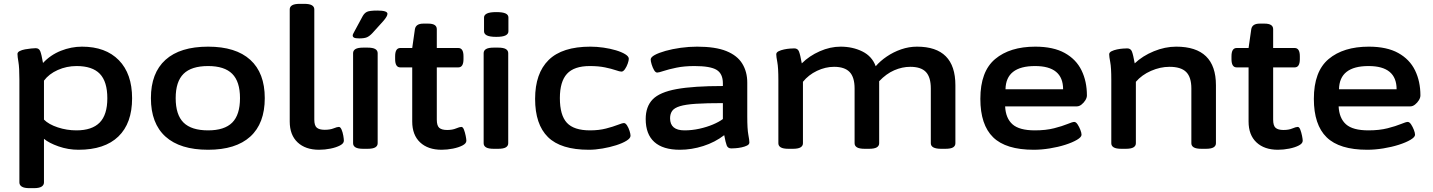

<svg xmlns="http://www.w3.org/2000/svg" viewBox="-20 -773 7464 1000"><path d="M134 207Q106 207 93.5 199Q81 191 81 177V-357Q81 -422 76 -450Q71 -478 71 -492Q71 -501 82.5 -507Q94 -513 110.5 -516Q127 -519 142.5 -520.5Q158 -522 166 -522Q183 -522 189.5 -506.5Q196 -491 204 -445Q243 -487 297 -508.5Q351 -530 407 -530Q530 -530 599 -459.5Q668 -389 668 -261Q668 -131 596.5 -62Q525 7 389 7Q335 7 285 -10.5Q235 -28 209 -50V177Q209 191 196.5 199Q184 207 156 207ZM378 -94Q459 -94 499 -134.5Q539 -175 539 -261Q539 -348 500 -388.5Q461 -429 379 -429Q327 -429 281 -408.5Q235 -388 209 -353V-150Q234 -125 281 -109.5Q328 -94 378 -94Z M1064 7Q918 7 842 -61.5Q766 -130 766 -262Q766 -393 842 -461.5Q918 -530 1064 -530Q1208 -530 1283.5 -461.5Q1359 -393 1359 -262Q1359 -130 1283.5 -61.5Q1208 7 1064 7ZM1064 -94Q1149 -94 1189.5 -134.5Q1230 -175 1230 -262Q1230 -348 1189.5 -388.5Q1149 -429 1064 -429Q977 -429 936 -388.5Q895 -348 895 -262Q895 -175 936 -134.5Q977 -94 1064 -94Z M1642 7Q1571 7 1530 -31.5Q1489 -70 1489 -140V-724Q1489 -738 1501.5 -745.5Q1514 -753 1542 -753H1564Q1592 -753 1604.5 -745.5Q1617 -738 1617 -724V-150Q1617 -119 1630 -108Q1643 -97 1671 -97Q1699 -97 1717.5 -104.5Q1736 -112 1745 -112Q1753 -112 1759 -98Q1765 -84 1768 -66.5Q1771 -49 1771 -40Q1771 -26 1751 -15.5Q1731 -5 1701.5 1Q1672 7 1642 7Z M1872 2Q1844 2 1831.5 -5.5Q1819 -13 1819 -27V-496Q1819 -510 1831.5 -517.5Q1844 -525 1872 -525H1894Q1922 -525 1934.5 -517.5Q1947 -510 1947 -496V-27Q1947 -13 1934.5 -5.5Q1922 2 1894 2ZM1851 -573Q1831 -573 1824 -577Q1817 -581 1817 -588Q1817 -593 1820.5 -599Q1824 -605 1829 -615L1869 -689Q1878 -705 1891.5 -711.5Q1905 -718 1946 -718Q1998 -718 1998 -701Q1998 -688 1976 -663L1920 -601Q1905 -585 1891.5 -579Q1878 -573 1851 -573Z M2280 7Q2209 7 2168 -31.5Q2127 -70 2127 -140V-422H2065Q2038 -422 2038 -465V-480Q2038 -523 2065 -523H2127L2141 -621Q2146 -650 2185 -650H2210Q2255 -650 2255 -621V-523H2367Q2394 -523 2394 -480V-465Q2394 -422 2367 -422H2255V-150Q2255 -118 2268 -107Q2281 -96 2309 -96Q2336 -96 2355 -104Q2374 -112 2383 -112Q2391 -112 2396.5 -97.5Q2402 -83 2405.5 -65.5Q2409 -48 2409 -40Q2409 -26 2389 -15.5Q2369 -5 2339 1Q2309 7 2280 7Z M2552 2Q2524 2 2511.5 -5.5Q2499 -13 2499 -27V-496Q2499 -510 2511.5 -517.5Q2524 -525 2552 -525H2574Q2602 -525 2614.5 -517.5Q2627 -510 2627 -496V-27Q2627 -13 2614.5 -5.5Q2602 2 2574 2ZM2565 -581Q2531 -581 2516 -588.5Q2501 -596 2501 -610V-682Q2501 -695 2516 -702.5Q2531 -710 2565 -710Q2598 -710 2613 -703Q2628 -696 2628 -682V-610Q2628 -596 2613 -588.5Q2598 -581 2565 -581Z M3047 7Q2901 7 2834 -59Q2767 -125 2767 -258Q2767 -391 2837.5 -460.5Q2908 -530 3055 -530Q3088 -530 3123 -525Q3158 -520 3188 -511Q3218 -502 3236.5 -490.5Q3255 -479 3255 -467Q3255 -458 3249.5 -442Q3244 -426 3235 -413Q3226 -400 3217 -400Q3208 -400 3186.5 -407.5Q3165 -415 3131 -422Q3097 -429 3052 -429Q2970 -429 2933 -388.5Q2896 -348 2896 -262Q2896 -173 2932.5 -133.5Q2969 -94 3053 -94Q3099 -94 3136 -103.5Q3173 -113 3197 -122.5Q3221 -132 3230 -132Q3238 -132 3246 -119.5Q3254 -107 3259 -91Q3264 -75 3264 -66Q3264 -53 3243 -40Q3222 -27 3189 -16.5Q3156 -6 3118 0.5Q3080 7 3047 7Z M3521 7Q3433 7 3388 -33.5Q3343 -74 3343 -153Q3343 -218 3379.5 -255.5Q3416 -293 3504 -309Q3592 -325 3745 -325V-339Q3745 -389 3712.5 -409Q3680 -429 3597 -429Q3544 -429 3503 -420.5Q3462 -412 3436.5 -403.5Q3411 -395 3403 -395Q3394 -395 3386.5 -408Q3379 -421 3374 -437.5Q3369 -454 3369 -463Q3369 -475 3390 -486.5Q3411 -498 3446.5 -508Q3482 -518 3525 -524Q3568 -530 3611 -530Q3706 -530 3763 -507Q3820 -484 3846 -441.5Q3872 -399 3872 -343V-166Q3872 -101 3877.5 -72Q3883 -43 3883 -31Q3883 -21 3871 -15Q3859 -9 3842.5 -5.5Q3826 -2 3811 -1Q3796 0 3789 0Q3771 0 3765 -15.5Q3759 -31 3752 -69Q3704 -32 3643 -12.5Q3582 7 3521 7ZM3545 -94Q3584 -94 3622.5 -102.5Q3661 -111 3693 -124.5Q3725 -138 3745 -153V-236Q3659 -236 3605 -232.5Q3551 -229 3521.5 -220Q3492 -211 3481 -195.5Q3470 -180 3470 -157Q3470 -94 3545 -94Z M4087 2Q4059 2 4046.5 -5.5Q4034 -13 4034 -27V-355Q4034 -421 4028.5 -449.5Q4023 -478 4023 -490Q4023 -500 4035 -506Q4047 -512 4063.5 -515.5Q4080 -519 4095 -520Q4110 -521 4117 -521Q4135 -521 4141.5 -504.5Q4148 -488 4156 -443Q4195 -482 4249.5 -506Q4304 -530 4358 -530Q4421 -530 4471.5 -505Q4522 -480 4541 -428Q4564 -455 4598.5 -478.5Q4633 -502 4673.5 -516Q4714 -530 4756 -530Q4956 -530 4956 -329V-27Q4956 -13 4944 -5.5Q4932 2 4903 2H4882Q4828 2 4828 -27V-312Q4828 -371 4802.5 -398Q4777 -425 4721 -425Q4679 -425 4637.5 -407Q4596 -389 4559 -350V-27Q4559 -13 4546.5 -5.5Q4534 2 4506 2H4484Q4456 2 4443.5 -5.5Q4431 -13 4431 -27V-312Q4431 -371 4405 -398Q4379 -425 4324 -425Q4279 -425 4235 -404Q4191 -383 4162 -347V-27Q4162 -13 4149.5 -5.5Q4137 2 4109 2Z M5364 7Q5219 7 5152.5 -58Q5086 -123 5086 -258Q5086 -401 5163 -465.5Q5240 -530 5372 -530Q5466 -530 5525.5 -497Q5585 -464 5613 -406.5Q5641 -349 5641 -276Q5641 -264 5633 -251Q5625 -238 5613 -228.5Q5601 -219 5589 -219H5215Q5218 -157 5253.5 -125.5Q5289 -94 5370 -94Q5427 -94 5470 -105Q5513 -116 5539.5 -127Q5566 -138 5575 -138Q5584 -138 5592.5 -125Q5601 -112 5607 -96.5Q5613 -81 5613 -71Q5613 -59 5589.5 -45Q5566 -31 5528.5 -19Q5491 -7 5447.5 0Q5404 7 5364 7ZM5217 -308H5517Q5517 -429 5371 -429Q5219 -429 5217 -308Z M5821 2Q5793 2 5780.5 -5.5Q5768 -13 5768 -27V-357Q5768 -421 5762.5 -449.5Q5757 -478 5757 -490Q5757 -500 5769 -506Q5781 -512 5797.5 -515.5Q5814 -519 5829 -520Q5844 -521 5851 -521Q5869 -521 5875.5 -504.5Q5882 -488 5890 -443Q5931 -482 5989.5 -506Q6048 -530 6106 -530Q6313 -530 6313 -329V-27Q6313 -13 6300.5 -5.5Q6288 2 6260 2H6238Q6210 2 6197.5 -5.5Q6185 -13 6185 -27V-312Q6185 -371 6158 -398Q6131 -425 6071 -425Q6023 -425 5975 -404Q5927 -383 5896 -347V-27Q5896 -13 5883.5 -5.5Q5871 2 5843 2Z M6636 7Q6565 7 6524 -31.5Q6483 -70 6483 -140V-422H6421Q6394 -422 6394 -465V-480Q6394 -523 6421 -523H6483L6497 -621Q6502 -650 6541 -650H6566Q6611 -650 6611 -621V-523H6723Q6750 -523 6750 -480V-465Q6750 -422 6723 -422H6611V-150Q6611 -118 6624 -107Q6637 -96 6665 -96Q6692 -96 6711 -104Q6730 -112 6739 -112Q6747 -112 6752.5 -97.5Q6758 -83 6761.5 -65.5Q6765 -48 6765 -40Q6765 -26 6745 -15.5Q6725 -5 6695 1Q6665 7 6636 7Z M7101 7Q6956 7 6889.5 -58Q6823 -123 6823 -258Q6823 -401 6900 -465.5Q6977 -530 7109 -530Q7203 -530 7262.5 -497Q7322 -464 7350 -406.5Q7378 -349 7378 -276Q7378 -264 7370 -251Q7362 -238 7350 -228.5Q7338 -219 7326 -219H6952Q6955 -157 6990.5 -125.5Q7026 -94 7107 -94Q7164 -94 7207 -105Q7250 -116 7276.5 -127Q7303 -138 7312 -138Q7321 -138 7329.5 -125Q7338 -112 7344 -96.5Q7350 -81 7350 -71Q7350 -59 7326.5 -45Q7303 -31 7265.5 -19Q7228 -7 7184.5 0Q7141 7 7101 7ZM6954 -308H7254Q7254 -429 7108 -429Q6956 -429 6954 -308Z"/></svg>

Font: Asap Expanded SemiBold
Style: Regular
Weight: 600
Width: 7
Designer: Pablo Cosgaya
Foundry: Omnibus-Type
Version: Version 3.001; ttfautohint (v1.8.4.7-5d5b)